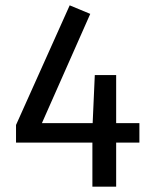

<svg xmlns="http://www.w3.org/2000/svg" viewBox="-20 -699 572 719"><path d="M502 -165H415V0H326V-165H40V-231L241 -679L318 -647L137 -238H327L335 -418H415V-238H502Z"/></svg>

Font: Wolseley Sans
Style: Regular
Weight: 400
Designer: Carrois Corporate & Edenspiekermann AG
Foundry: Carrois Corporate GbR & Edenspiekermann AG
Version: Version 4.202